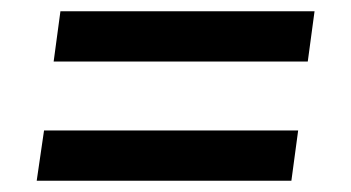

<svg xmlns="http://www.w3.org/2000/svg" viewBox="-20 -465 622 340"><path d="M525 -356H75L87 -445H537ZM496 -145H45L58 -234H508Z"/></svg>

Font: Exo 2.0 Semi Bold
Style: Italic
Weight: 600
Italic angle: -8°
Designer: Natanael Gama
Version: Version 1.001;PS 001.001;hotconv 1.0.70;makeotf.lib2.5.58329